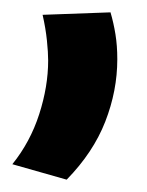

<svg xmlns="http://www.w3.org/2000/svg" viewBox="-35 -100 238 311"><path d="M34 -76 144 -80Q149 -63 152 -44.5Q155 -26 155 -4Q155 47 135.5 97Q116 147 73 191L-15 166Q14 130 28.5 85Q43 40 43 -2Q43 -15 41 -34.5Q39 -54 34 -76Z"/></svg>

Font: Georama Semi Condensed SemiBold
Style: Regular
Weight: 600
Width: 4
Designer: Jean-Baptiste Levee
Foundry: Production Type
Version: Version 1.000